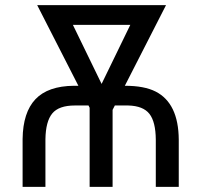

<svg xmlns="http://www.w3.org/2000/svg" viewBox="-20 -731 787 751"><path d="M377.4 -402.8 489.7 -633.8H265.1ZM468.3 -395.5Q544.4 -395.5 588.9 -372.8Q633.3 -350.1 656 -303.2Q678.7 -256.3 679.2 -184.6V0H589.4V-184.6Q588.9 -254.4 564.5 -285.6Q540 -316.9 481.4 -318.4H429.2L420.4 -301.3V0H330.6V-309.6L326.2 -318.4H272.9Q210 -318.4 184.3 -287.1Q158.7 -255.9 157.7 -186.5V0H68.4V-187.5Q69.8 -291.5 118.7 -343Q167.5 -394.5 269 -395.5H286.6L125.5 -710.9H629.4Z"/></svg>

Font: MAUL Condensed
Style: Condensed Regular
Weight: 400
Designer: MAUL
Version: Version 1.0; 2020; ttfautohint (v1.8.3)